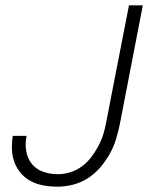

<svg xmlns="http://www.w3.org/2000/svg" viewBox="-20 -690 590 722"><path d="M196 12Q170 12 144.5 7.5Q119 3 97.5 -8Q76 -19 60 -37Q44 -55 35 -78Q26 -101 25 -127Q24 -153 28 -179H80Q74 -150 78.5 -122.5Q83 -95 99 -74.5Q115 -54 141.5 -44.5Q168 -35 197 -35Q220 -35 243.5 -42Q267 -49 287.5 -64Q308 -79 323.5 -99.5Q339 -120 350.5 -142Q362 -164 369 -187Q376 -210 380 -234L465 -670H517L431 -225Q425 -196 416.5 -167.5Q408 -139 393 -112Q378 -85 357.5 -61Q337 -37 310.5 -20Q284 -3 254.5 4.5Q225 12 196 12Z"/></svg>

Font: Lode Dark Term
Style: Italic
Weight: 400
Italic angle: -11°
Monospace: yes
Designer: Belleve Invis
Foundry: Belleve Invis
Version: Version 29.2.0